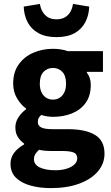

<svg xmlns="http://www.w3.org/2000/svg" viewBox="-20 -760 574 991"><path d="M241.8 210.9Q184.1 210.9 136.8 197.6Q89.5 184.3 61.8 156.8Q34.2 129.3 34.2 85.2Q34.2 54 52.5 29.2Q70.8 4.4 104.6 -14.7V-18.7Q85.8 -32.2 72.5 -52.4Q59.3 -72.6 59.3 -102.9Q59.3 -130.2 75.3 -154.7Q91.3 -179.3 114.6 -195.9V-199.9Q88.5 -218.2 68.2 -251.9Q48 -285.6 48 -328.6Q48 -388.1 77 -428.2Q106 -468.2 152.9 -488.2Q199.8 -508.1 253.2 -508.1Q274 -508.1 293.7 -505Q313.4 -502 330 -496.1H511.4V-389H428.4V-385Q438.4 -372 443.4 -356.6Q448.5 -341.3 448.5 -322Q448.5 -265.8 422.4 -229.3Q396.3 -192.9 351.8 -174.9Q307.4 -156.9 253.2 -156.9Q239.6 -156.9 224.6 -159.2Q209.6 -161.5 192.6 -166.6Q184 -158.5 179.7 -150.9Q175.3 -143.3 175.3 -129.7Q175.3 -111.7 192.4 -102.5Q209.4 -93.3 249.6 -93.3H330Q421.5 -93.3 470.5 -63.6Q519.4 -33.9 519.4 32.8Q519.4 84.3 485.4 124.5Q451.4 164.8 389.2 187.8Q326.9 210.9 241.8 210.9ZM253.2 -245.9Q272.5 -245.9 287.7 -255.3Q302.9 -264.6 311.9 -283Q320.9 -301.4 320.9 -328.6Q320.9 -368.9 301.7 -389.1Q282.5 -409.3 253.2 -409.3Q223.9 -409.3 204.7 -389.1Q185.5 -368.9 185.5 -328.6Q185.5 -301.4 194.5 -283Q203.5 -264.6 218.7 -255.3Q233.8 -245.9 253.2 -245.9ZM265.2 118.7Q298.3 118.7 323.7 110.8Q349.2 102.9 363.9 89Q378.7 75 378.7 57.9Q378.7 34 359.1 26.7Q339.4 19.4 303 19.4H251.6Q226.1 19.4 210.4 17.8Q194.6 16.2 182 13.1Q168.3 24.7 161.7 36.3Q155.2 47.9 155.2 61.7Q155.2 90 185.5 104.3Q215.8 118.7 265.2 118.7ZM271.4 -568.4Q214.8 -568.4 177.7 -589.4Q140.5 -610.4 122.2 -646.1Q103.9 -681.7 102.4 -725.9L186 -739.8Q189.2 -718.2 199.5 -700Q209.8 -681.8 227.5 -671Q245.1 -660.3 271.4 -660.3Q297.9 -660.3 315.9 -671Q333.9 -681.8 343.8 -700Q353.6 -718.2 356.8 -739.8L440.5 -725.9Q439 -681.7 420.7 -646.1Q402.4 -610.4 365.7 -589.4Q329 -568.4 271.4 -568.4Z"/></svg>

Font: Source Sans 3
Style: Regular
Weight: 200
Designer: Paul D. Hunt
Foundry: Adobe
Version: Version 3.046;hotconv 1.0.118;makeotfexe 2.5.65603